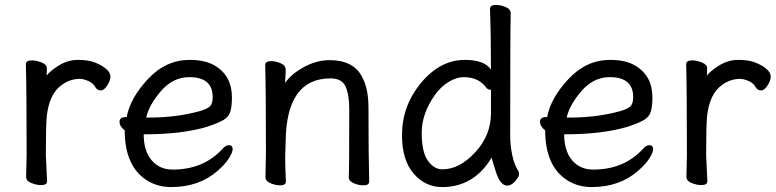

<svg xmlns="http://www.w3.org/2000/svg" viewBox="-20 -735 3149 779"><path d="M147 16Q128 16 107 7.5Q86 -1 86 -18L88 -106Q88 -367 85 -474Q85 -490 109 -490Q128 -490 149 -481.5Q170 -473 170 -458Q170 -436 169 -428Q180 -444 215 -467Q253 -492 296 -492Q338 -492 365 -481.5Q392 -471 410 -456Q428 -441 428 -424Q428 -408 415 -388Q402 -368 389 -368Q375 -368 367 -381Q358 -398 338 -406.5Q318 -415 304 -415Q264 -415 230 -390Q180 -354 170 -265Q166 -230 166 -106L171 0Q171 16 147 16Z M585 -258Q696 -258 790 -284Q824 -294 833.5 -305.5Q843 -317 843 -341Q843 -422 748 -422Q682 -422 633.5 -366Q585 -310 573 -258ZM674 24Q621 24 578 -2Q486 -59 486 -206Q465 -222 465 -241Q465 -260 490 -260H494Q508 -337 580.5 -414.5Q653 -492 749 -492Q813 -492 851 -469Q921 -428 921 -340Q921 -305 915 -283.5Q909 -262 888 -249Q867 -236 821 -221Q720 -190 563 -190Q563 -123 595 -85Q627 -47 681 -47Q804 -47 881 -129Q895 -146 908 -146Q924 -146 924 -130Q924 -117 909 -93Q894 -69 863 -42Q788 24 674 24Z M1455 17Q1436 17 1415.5 8.5Q1395 0 1395 -17Q1397 -34 1397 -293Q1397 -351 1382 -384Q1367 -417 1321 -417Q1142 -417 1139 -162L1137 -97Q1137 -59 1140 1Q1140 17 1117 17Q1098 17 1077.5 8.5Q1057 0 1057 -17L1059 -115Q1059 -364 1056 -471Q1056 -487 1080 -487Q1098 -487 1118.5 -478.5Q1139 -470 1139 -453V-439Q1137 -411 1137 -398Q1159 -433 1211.5 -462Q1264 -491 1317 -491Q1413 -491 1448 -425Q1475 -378 1475 -297Q1475 -105 1478 1Q1478 17 1455 17Z M1775 -48Q1844 -48 1908 -117Q1972 -186 1972 -276V-367L1973 -369Q1973 -371 1969 -371Q1960 -371 1954 -378Q1923 -422 1861 -422Q1832 -422 1800 -402.5Q1768 -383 1744 -349Q1691 -274 1691 -196Q1691 -118 1716 -83Q1741 -48 1775 -48ZM1774 24Q1705 24 1658 -31Q1611 -86 1611 -186Q1611 -306 1688.5 -399Q1766 -492 1866 -492Q1945 -492 1972 -453Q1972 -593 1968 -699Q1968 -715 1992 -715Q2011 -715 2031.5 -706.5Q2052 -698 2052 -681Q2050 -592 2050 -185Q2050 -143 2059 -102.5Q2068 -62 2083 -42Q2086 -36 2086 -28Q2086 -18 2070.5 0Q2055 18 2038 18Q2010 18 1992.5 -36Q1975 -90 1975 -96Q1903 24 1774 24Z M2291 -258Q2402 -258 2496 -284Q2530 -294 2539.5 -305.5Q2549 -317 2549 -341Q2549 -422 2454 -422Q2388 -422 2339.5 -366Q2291 -310 2279 -258ZM2380 24Q2327 24 2284 -2Q2192 -59 2192 -206Q2171 -222 2171 -241Q2171 -260 2196 -260H2200Q2214 -337 2286.5 -414.5Q2359 -492 2455 -492Q2519 -492 2557 -469Q2627 -428 2627 -340Q2627 -305 2621 -283.5Q2615 -262 2594 -249Q2573 -236 2527 -221Q2426 -190 2269 -190Q2269 -123 2301 -85Q2333 -47 2387 -47Q2510 -47 2587 -129Q2601 -146 2614 -146Q2630 -146 2630 -130Q2630 -117 2615 -93Q2600 -69 2569 -42Q2494 24 2380 24Z M2826 16Q2807 16 2786 7.5Q2765 -1 2765 -18L2767 -106Q2767 -367 2764 -474Q2764 -490 2788 -490Q2807 -490 2828 -481.5Q2849 -473 2849 -458Q2849 -436 2848 -428Q2859 -444 2894 -467Q2932 -492 2975 -492Q3017 -492 3044 -481.5Q3071 -471 3089 -456Q3107 -441 3107 -424Q3107 -408 3094 -388Q3081 -368 3068 -368Q3054 -368 3046 -381Q3037 -398 3017 -406.5Q2997 -415 2983 -415Q2943 -415 2909 -390Q2859 -354 2849 -265Q2845 -230 2845 -106L2850 0Q2850 16 2826 16Z"/></svg>

Font: ToneOZ-Pinyin-WenKai-Medium
Style: Medium
Weight: 700
Designer: Fontworks Inc.
Foundry: ToneOZ
Version: Version 0.240331